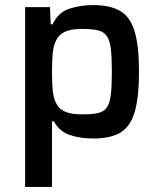

<svg xmlns="http://www.w3.org/2000/svg" viewBox="-20 -538 627 757"><path d="M79 199V-510H177L180 -442H187Q210 -490 254.5 -504Q299 -518 346 -518Q414 -518 453.5 -495Q493 -472 510.5 -415Q528 -358 528 -256Q528 -154 511 -96.5Q494 -39 455 -15.5Q416 8 349 8Q295 8 254.5 -6Q214 -20 192 -60H185V199ZM302 -87Q342 -87 365.5 -92Q389 -97 401 -114Q413 -131 417 -164.5Q421 -198 421 -255Q421 -312 417 -345.5Q413 -379 401 -396Q389 -413 365.5 -418.5Q342 -424 302 -424Q260 -424 235.5 -412.5Q211 -401 200 -376Q190 -355 187.5 -324.5Q185 -294 185 -255Q185 -215 187.5 -185.5Q190 -156 199 -136Q210 -110 235 -98.5Q260 -87 302 -87Z"/></svg>

Font: Saira Medium
Style: Regular
Weight: 500
Designer: Hector Gatti with collaboration of the Omnibus-Type team
Foundry: Omnibus-Type
Version: Version 1.100; ttfautohint (v1.8.3)